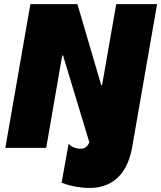

<svg xmlns="http://www.w3.org/2000/svg" viewBox="-20 -720 785 935"><path d="M6 0H205L283 -450H287L415 -27C406 -4 389 7 363 4C339 1 325 -8 314 -20L280 170C315 183 343 190 386 194C501 205 595 153 623 0L745 -700H546L477 -305H473L357 -700H128Z"/></svg>

Font: Fixel Text 20240404 Black
Style: Italic
Weight: 900
Width: 4
Italic angle: -10°
Designer: AlfaBravo + MacPaw
Foundry: Kyrylo Tkachov, Marchela Mozhyna, Serhii Makarenko, Maria Weinstein, Zakhar Kryvoshyya
Version: Version 1.211;Glyphs 3.2 (3225)